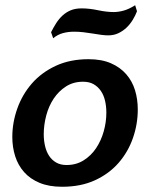

<svg xmlns="http://www.w3.org/2000/svg" viewBox="-20 -701 592 733"><path d="M318 -475Q368 -475 403.5 -459.5Q439 -444 462 -417.5Q485 -391 495.5 -356.5Q506 -322 506 -283Q506 -227 487.5 -174Q469 -121 433 -79.5Q397 -38 343 -13Q289 12 217 12Q167 12 131 -3Q95 -18 72 -44Q49 -70 38 -104.5Q27 -139 27 -178Q27 -233 46 -286.5Q65 -340 101.5 -382Q138 -424 192.5 -449.5Q247 -475 318 -475ZM234 -71Q271 -71 299.5 -89Q328 -107 347 -135.5Q366 -164 376 -199.5Q386 -235 386 -271Q386 -295 381 -316.5Q376 -338 365 -354Q354 -370 337.5 -379.5Q321 -389 297 -389Q260 -389 232 -371Q204 -353 185 -324.5Q166 -296 156.5 -260Q147 -224 147 -188Q147 -165 152 -143.5Q157 -122 167.5 -106Q178 -90 194.5 -80.5Q211 -71 234 -71ZM503 -658Q497 -642 487 -625.5Q477 -609 463.5 -596Q450 -583 432.5 -574.5Q415 -566 393 -566Q381 -566 366 -568Q351 -570 333.5 -573Q316 -576 298 -578Q280 -580 263 -580Q240 -580 220 -574.5Q200 -569 183 -555L175 -578Q184 -596 194.5 -612.5Q205 -629 218.5 -641.5Q232 -654 249.5 -661.5Q267 -669 292 -669Q321 -669 354 -662Q387 -655 414 -655Q432 -655 452 -660.5Q472 -666 496 -681Z"/></svg>

Font: Quattrocento Sans
Style: Bold Italic
Weight: 700
Designer: Pablo Impallari
Foundry: Pablo Impallari, Igino Marini, Brenda Gallo
Version: Version 2.000